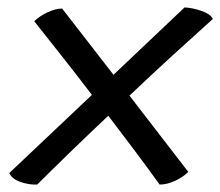

<svg xmlns="http://www.w3.org/2000/svg" viewBox="-20 -515 592 516"><path d="M80 -19Q58 -18 35 -26Q12 -34 5 -50L227 -260Q186 -314 145.5 -365Q105 -416 72 -458Q88 -473 109 -482.5Q130 -492 147 -492L285 -314L476 -495Q498 -494 522 -485.5Q546 -477 552 -464Q505 -422 446.5 -368.5Q388 -315 328 -258L486 -53Q472 -39 450.5 -29Q429 -19 409 -19Q381 -58 345.5 -105.5Q310 -153 271 -204Q217 -153 167.5 -105Q118 -57 80 -19Z"/></svg>

Font: Vollkorn ExtraBold
Style: Italic
Weight: 800
Italic angle: -11°
Designer: Friedrich Althausen
Foundry: Friedrich Althausen
Version: Version 5.000; ttfautohint (v1.8.3)